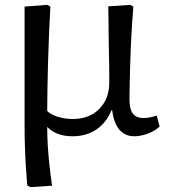

<svg xmlns="http://www.w3.org/2000/svg" viewBox="-20 -546 704 789"><path d="M105 223 92 216Q89 182 86.5 142.5Q84 103 82.5 58.5Q81 14 81 -34Q81 -43 81 -63.5Q81 -84 81 -114.5Q81 -145 81 -186.5Q81 -228 81 -278.5Q81 -329 81 -389.5Q81 -450 81 -519L174 -526L187 -519Q184 -465 181.5 -407Q179 -349 177.5 -292.5Q176 -236 175 -184Q174 -132 174 -90Q189 -75 218 -66Q247 -57 279 -57Q347 -57 388 -98.5Q429 -140 429 -207Q429 -222 429 -242Q429 -262 428.5 -286.5Q428 -311 427.5 -339Q427 -367 426.5 -397Q426 -427 426 -458Q426 -489 425 -520L515 -526L528 -519Q525 -485 522.5 -445Q520 -405 518 -363.5Q516 -322 515 -281.5Q514 -241 513 -204.5Q512 -168 512 -140Q512 -112 518 -94.5Q524 -77 537 -69Q550 -61 570 -61Q583 -61 595.5 -63.5Q608 -66 624 -71L636 -26Q617 -8 587.5 3Q558 14 531 14Q506 14 487 1.5Q468 -11 456.5 -35Q445 -59 441 -93H438Q417 -41 375.5 -13.5Q334 14 278 14Q245 14 219 4.5Q193 -5 176 -23H174Q174 15 176.5 55Q179 95 183.5 135.5Q188 176 194 217Z"/></svg>

Font: Literata Variable Black
Style: Regular
Weight: 900
Designer: Latin by Veronika Burian and Jose Scaglione. Greek by Irene Vlachou. Cyrillic by Vera Evstafieva.
Foundry: TypeTogether
Version: Version 3.021